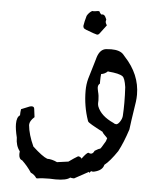

<svg xmlns="http://www.w3.org/2000/svg" viewBox="-58 -719 813 969"><g transform="rotate(5 348.5 -235.0)"><path d="M168.9 198.7 162.1 198.2Q150.9 180.7 132.3 172.9Q111.3 141.1 83.5 114.7Q66.4 109.4 66.4 84Q66.4 77.6 67.4 70.3Q46.4 43.9 46.4 2.4Q36.1 -39.1 36.1 -65.9Q36.1 -100.6 52.7 -110.8Q52.7 -126.5 55.2 -142.1Q94.7 -158.7 97.2 -159.2Q103.5 -161.1 108.4 -161.1Q119.6 -161.1 121.1 -150.4L126.5 -107.9Q102.5 -86.9 102.5 -66.4Q106.9 -17.6 133.8 40.5Q183.6 86.4 208.5 95.7Q232.4 95.7 259.3 108.4Q287.6 105 316.4 100.6Q345.7 79.6 362.8 69.8Q375 69.8 380.9 80.1Q404.8 47.4 413.6 47.4Q419.9 50.8 425.3 50.8Q436.5 50.8 443.4 34.7Q463.9 22 469.7 22Q473.1 22 496.1 -18.6L501 -34.2Q475.1 -59.1 475.1 -64Q402.8 -101.1 398.4 -109.4L396.5 -113.8Q371.6 -185.5 371.6 -263.7Q371.6 -295.4 379.4 -324.7Q391.1 -365.7 403.8 -406.2L413.1 -438Q426.3 -477.5 456.1 -481.4Q470.2 -482.9 482.4 -482.9Q525.9 -482.9 544.4 -462.9L553.2 -452.6Q631.8 -368.7 631.8 -266.1Q631.8 -248 629.4 -230Q611.3 -112.3 608.9 -87.9Q586.9 -20 562.5 25.9Q525.9 80.1 498.5 101.1Q492.2 129.9 450.7 139.6Q446.3 140.6 443.4 140.6Q439.9 140.6 438.7 139.6Q437.5 138.7 436.5 138.7Q433.1 138.7 426.3 148.4L424.3 143.1L352.1 182.6Q340.8 182.6 332.5 180.2Q314.9 195.8 259.8 195.8Q245.6 195.8 229.5 194.8Q189.9 194.8 168.9 198.7ZM542 -108.4Q550.8 -110.8 559.6 -124.8Q568.4 -138.7 569.8 -152.3Q571.8 -184.6 571.8 -219.2Q571.8 -257.8 569.3 -298.8Q562.5 -344.7 550.3 -352.5Q533.2 -365.2 477.5 -369.6L476.1 -371.1Q461.4 -356.4 442.4 -354Q440.4 -337.4 440.4 -319.8V-305.2Q431.2 -298.8 431.2 -285.2Q431.2 -279.8 434.6 -264.6Q440.4 -243.7 440.4 -220.7L439.9 -206.1Q439.9 -198.7 442.4 -190.4Q460.4 -143.1 525.4 -113.8Q532.2 -108.4 539.6 -108.4ZM404.3 -550.3Q401.9 -550.3 386.2 -555.7Q337.9 -571.8 335 -577.6Q332 -583.5 332 -588.4Q332 -591.3 336.4 -611.8Q339.4 -626 343.8 -640.1Q353.5 -657.7 369.6 -667Q372.6 -666.5 376 -666.5Q383.3 -666.5 393.1 -668.5L399.9 -669.4Q408.2 -669.4 408.7 -663.6Q409.2 -660.6 417.5 -653.3Q420.4 -654.3 422.9 -654.3Q434.6 -654.3 440.9 -637.7Q441.9 -636.2 442.4 -634.5Q442.9 -632.8 443.6 -631.6Q444.3 -630.4 444.3 -628.9Q442.4 -623.5 442.4 -619.6Q442.4 -612.3 449.7 -601.1L416.5 -557.1Q411.6 -550.3 404.3 -550.3Z"/></g></svg>

Font: Kurland
Style: Regular
Weight: 400
Designer: GGBot
Version: 0.22